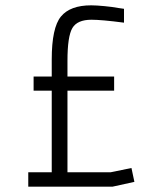

<svg xmlns="http://www.w3.org/2000/svg" viewBox="-20 -700 570 720"><path d="M445 -667V-615Q361 -626 323 -626Q270 -626 251.5 -595Q233 -564 233 -472V-413H408V-360H233V-54H395L473 -70L484 -18L402 0H86V-54H174V-360H106V-413H174V-477Q174 -596 208.5 -638Q243 -680 322 -680Q341 -680 372 -677Q403 -674 424 -670Z"/></svg>

Font: TitilliumText22L Lt
Style: Thin
Weight: 300
Designer: Campivisivi
Foundry: Campivisivi
Version: 1.000